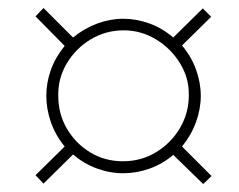

<svg xmlns="http://www.w3.org/2000/svg" viewBox="-20 -594 599 481"><path d="M414 -206Q387 -183 354.5 -171.5Q322 -160 289 -160Q255 -160 222.5 -172Q190 -184 163 -207L89 -134L69 -155L142 -227Q119 -255 107.5 -288Q96 -321 96 -354Q96 -387 107.5 -419Q119 -451 142 -479L69 -553L89 -574L163 -500Q191 -523 223.5 -535Q256 -547 289 -547Q321 -547 353.5 -535.5Q386 -524 414 -500L488 -573L509 -552L436 -480Q459 -453 471 -420Q483 -387 483 -354Q483 -321 471 -288Q459 -255 436 -227L510 -153L489 -133ZM288 -190Q334 -190 371.5 -213Q409 -236 431 -273.5Q453 -311 453 -355Q454 -398 431 -435.5Q408 -473 370.5 -495.5Q333 -518 290 -518Q245 -518 207.5 -495.5Q170 -473 147.5 -435.5Q125 -398 126 -354Q126 -308 148 -271Q170 -234 206.5 -212Q243 -190 288 -190Z"/></svg>

Font: Noto Sans Condensed ExtraLight
Style: Italic
Weight: 200
Width: 3
Italic angle: -12°
Designer: Monotype Design Team
Foundry: Monotype Imaging Inc.
Version: Version 2.013; ttfautohint (v1.8.4.7-5d5b)